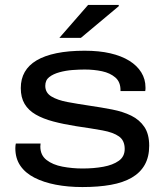

<svg xmlns="http://www.w3.org/2000/svg" viewBox="-20 -744 669 776"><path d="M313 12Q255 12 205.5 2.5Q156 -7 119 -26Q82 -45 62 -74.5Q42 -104 42 -145Q42 -150 42.5 -155Q43 -160 44 -164H144Q144 -162 143.5 -158Q143 -154 143 -152Q143 -117 168 -97.5Q193 -78 232.5 -70.5Q272 -63 314 -63Q359 -63 397.5 -70Q436 -77 460 -94Q484 -111 484 -142Q484 -176 461 -192.5Q438 -209 394 -217Q350 -225 288 -234Q237 -242 195.5 -253Q154 -264 124.5 -281Q95 -298 79.5 -324Q64 -350 64 -388Q64 -425 80 -453Q96 -481 128 -500Q160 -519 208.5 -529Q257 -539 322 -539Q381 -539 426 -528.5Q471 -518 502.5 -498.5Q534 -479 551 -451.5Q568 -424 568 -391Q568 -387 568 -384Q568 -381 567 -376H467V-380Q467 -413 446 -431Q425 -449 392.5 -456Q360 -463 322 -463Q300 -463 273 -461Q246 -459 220.5 -452Q195 -445 179 -432.5Q163 -420 163 -397Q163 -369 188 -354Q213 -339 253.5 -331.5Q294 -324 341 -317Q389 -310 433 -301.5Q477 -293 510.5 -276.5Q544 -260 563.5 -231Q583 -202 583 -155Q583 -110 565 -78Q547 -46 512.5 -26Q478 -6 428 3Q378 12 313 12ZM220 -591 336 -724H460V-719L307 -591Z"/></svg>

Font: Archivo Expanded
Style: Regular
Weight: 400
Width: 7
Designer: Hector Gatti
Foundry: Omnibus-Type
Version: Version 2.001